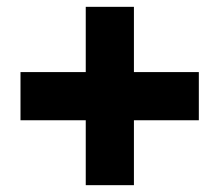

<svg xmlns="http://www.w3.org/2000/svg" viewBox="-20 -655 650 562"><path d="M562 -303H372V-113H231V-303H40V-444H231V-635H372V-444H562Z"/></svg>

Font: Morrison Black
Style: Regular
Weight: 900
Designer: Pablo Impallari, Rodrigo Fuenzalida (Modified by Dan O. Williams)
Version: Version 0.03;June 6, 2019;FontCreator 11.5.0.2425 64-bit; tt